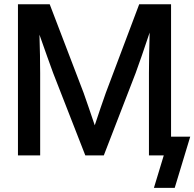

<svg xmlns="http://www.w3.org/2000/svg" viewBox="-20 -748 936 924"><path d="M66.4 0V-727.5H219.2L382.3 -301.3Q392.1 -273.4 407.7 -228.3Q423.3 -183.1 436 -145Q448.2 -183.1 463.9 -228.3Q479.5 -273.4 489.3 -301.3L649.9 -727.5H803.2V0H696.8V-396.5Q696.8 -435.5 697.8 -487.5Q698.7 -539.6 700.2 -591.3Q680.2 -532.2 662.4 -480Q644.5 -427.7 632.8 -396.5L479.5 0H390.6L235.8 -396.5Q224.6 -426.3 207.3 -475.3Q189.9 -524.4 169.9 -581.1Q171.4 -531.2 172.4 -482.4Q173.3 -433.6 173.3 -396.5V0ZM720.7 156.2 768.1 0H733.9V-90.3H895.5L820.8 156.2Z"/></svg>

Font: Inter Display Medium
Style: Regular
Weight: 500
Designer: Rasmus Andersson
Foundry: rsms
Version: Version 4.001;git-9221beed3